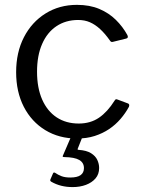

<svg xmlns="http://www.w3.org/2000/svg" viewBox="-20 -560 582 790"><path d="M296.6 -540Q349 -540 388.5 -523.3Q428 -506.6 456.6 -478.4Q485.2 -450.3 504.1 -415.7Q509.7 -403.7 499.2 -401.3L444.1 -387.7Q436.6 -385.3 431.4 -394.5Q411.3 -422.7 391.4 -440.8Q371.6 -459 350 -468.4Q328.4 -477.8 301.6 -477.8Q250.7 -477.8 212.4 -452.3Q174.1 -426.8 153.3 -379Q132.4 -331.3 132.4 -265Q132.4 -198.4 153.5 -150.4Q174.7 -102.4 213.3 -77Q251.9 -51.7 303.9 -51.7Q352.1 -51.7 387.2 -75.6Q422.3 -99.6 451.4 -145.9Q454.1 -150.6 456.7 -151.4Q459.2 -152.2 464.2 -150.2L506.7 -134.3Q514.2 -131.3 510.6 -120.8Q496.5 -94.5 476 -70.7Q455.6 -46.9 429.1 -29Q402.5 -11.1 369.5 -0.5Q336.5 10 296.6 10Q223.1 10 166.4 -24.5Q109.7 -59 78 -120.5Q46.4 -182 46.4 -263Q46.4 -344.6 78.5 -406.9Q110.7 -469.3 167.4 -504.6Q224.1 -540 296.6 -540ZM387.9 131.2Q387.9 156.8 373 174.1Q358.1 191.4 333.6 200.6Q309 209.8 278.8 209.8Q253.8 209.8 232 204.3Q210.2 198.8 190.9 187.7Q185.3 184.3 187.1 178.9L198.3 153.1Q200.6 148 206.7 151Q218.6 159.3 233.1 164.9Q247.6 170.4 269 170.4Q298 170.4 311.7 160.5Q325.4 150.6 325.4 131.8Q325.4 109.5 306.3 98.3Q287.2 87 244.6 86.3Q239.8 86.3 238.4 84.7Q237.1 83 238.9 80.1L275.5 -5H322.4L299.8 52Q298 56.6 303.6 56.6Q336.1 58.8 354.5 70.3Q373 81.9 380.4 98.1Q387.9 114.4 387.9 131.2Z"/></svg>

Font: Libre Franklin Thin
Style: Regular
Weight: 100
Designer: Pablo Impallari, Rodrigo Fuenzalida, Nhung Nguyen
Foundry: Impallari Type
Version: Version 3.000